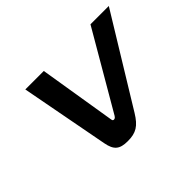

<svg xmlns="http://www.w3.org/2000/svg" viewBox="-109 -693 896 896"><g transform="rotate(-45 339.0 -245.5)"><path d="M127 -500 210 -62C220 -9 241 9 295 9C349 9 377 -8 410 -62L678 -500H557L335 -119C329 -109 324 -108 320 -108C316 -108 312 -109 311 -119L249 -500Z"/></g></svg>

Font: LT Wave Medium
Style: Italic
Weight: 500
Designer: Daniel Lyons
Version: Version 2.5 (Glyphs App)